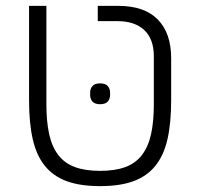

<svg xmlns="http://www.w3.org/2000/svg" viewBox="-20 -622 677 654"><path d="M321 -267Q303 -267 295 -276Q287 -285 287 -299V-306Q287 -320 295 -329Q303 -338 321 -338Q339 -338 347 -329Q355 -320 355 -306V-299Q355 -285 347 -276Q339 -267 321 -267ZM321 12Q253 12 207 -5Q161 -22 132.5 -57.5Q104 -93 91.5 -148Q79 -203 79 -280V-602H138V-267Q138 -208 147.5 -165Q157 -122 178.5 -94Q200 -66 235 -53Q270 -40 321 -40Q372 -40 407 -53Q442 -66 463.5 -94Q485 -122 494.5 -165Q504 -208 504 -267V-430Q504 -489 471.5 -519.5Q439 -550 380 -550H313V-602H383Q472 -602 517.5 -555.5Q563 -509 563 -424V-280Q563 -203 550.5 -148Q538 -93 509.5 -57.5Q481 -22 435 -5Q389 12 321 12Z"/></svg>

Font: IBM Plex Sans Hebrew Light
Style: Regular
Weight: 300
Designer: Mike Abbink, Paul van der Laan, Pieter van Rosmalen, Yanek Iontef
Foundry: Bold Monday
Version: Version 1.2